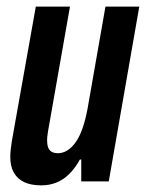

<svg xmlns="http://www.w3.org/2000/svg" viewBox="-20 -547 440 579"><path d="M105 12Q74 12 53.5 2.5Q33 -7 22 -26Q11 -45 11 -74Q11 -85 12.5 -97.5Q14 -110 16 -123L88 -527H191L125 -152Q124 -145 123 -138Q122 -131 122 -124Q122 -112 125 -103Q128 -94 135.5 -89.5Q143 -85 155 -85Q170 -85 184 -94Q198 -103 209.5 -120Q221 -137 229.5 -162Q238 -187 244 -219L298 -527H400L308 0H225V-66H221Q206 -39 188 -21.5Q170 -4 149 4Q128 12 105 12Z"/></svg>

Font: Archivo ExtraCondensed SemiBold
Style: Italic
Weight: 600
Width: 2
Italic angle: -10°
Designer: Hector Gatti
Foundry: Omnibus-Type
Version: Version 2.001